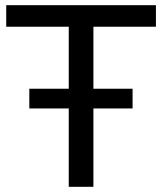

<svg xmlns="http://www.w3.org/2000/svg" viewBox="-20 -720 625 740"><path d="M491 -378H340V-617H581V-700H4V-617H245V-378H93V-302H245V0H340V-302H491Z"/></svg>

Font: Montserrat-Alt1 Med
Style: Regular
Weight: 500
Designer: Differentunic
Foundry: Differentunic
Version: Version 7.222